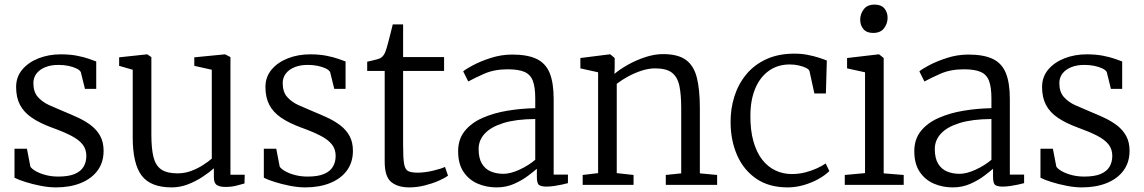

<svg xmlns="http://www.w3.org/2000/svg" viewBox="-20 -803 4970 834"><path d="M223 11Q192 11 156.2 4Q120.5 -3 89.8 -12.8Q59 -22.5 43 -31V-157H97L112 -79Q119 -68.5 137.2 -58.5Q155.5 -48.5 180.5 -42.2Q205.5 -36 233 -36Q277.5 -36 304.2 -47.2Q331 -58.5 343 -78.8Q355 -99 355 -126Q355 -155.5 338.2 -176.2Q321.5 -197 288.2 -214Q255 -231 205 -249Q153 -268 118.5 -291.5Q84 -315 67 -347.2Q50 -379.5 50 -425Q50 -469 76.8 -500.8Q103.5 -532.5 147.8 -549.8Q192 -567 244 -567Q283.5 -567 314.2 -561Q345 -555 366.2 -547.5Q387.5 -540 398 -536V-417H349L331 -490Q326 -499 311.2 -506Q296.5 -513 276.5 -517Q256.5 -521 236 -521Q202.5 -521.5 177.5 -511.5Q152.5 -501.5 138.8 -483.8Q125 -466 125 -442Q125 -404 144.2 -382Q163.5 -360 193.8 -346.2Q224 -332.5 257 -319Q290 -305.5 321 -291Q352 -276.5 376.5 -257.5Q401 -238.5 415.5 -212Q430 -185.5 430 -148Q430 -98 404 -62.5Q378 -27 331.2 -8Q284.5 11 223 11Z M959 9Q935 9 922 0.8Q909 -7.5 909 -33V-72Q889 -54 859.8 -34.8Q830.5 -15.5 796.2 -2.2Q762 11 726 11Q634 11 595.2 -40.5Q556.5 -92 556.5 -206V-500L497.5 -517V-554L618.5 -567H619.5L637.5 -555V-218Q637.5 -158.5 646.5 -121.5Q655.5 -84.5 680 -67.2Q704.5 -50 751 -50Q782.5 -50 810.5 -60.5Q838.5 -71 861.5 -85.8Q884.5 -100.5 900 -114V-500L824 -517V-554L957 -567H958L981 -555V-44H1043L1042 -6Q1025.5 -1.5 1005.5 3.8Q985.5 9 959 9Z M1306 11Q1275 11 1239.2 4Q1203.5 -3 1172.8 -12.8Q1142 -22.5 1126 -31V-157H1180L1195 -79Q1202 -68.5 1220.2 -58.5Q1238.5 -48.5 1263.5 -42.2Q1288.5 -36 1316 -36Q1360.5 -36 1387.2 -47.2Q1414 -58.5 1426 -78.8Q1438 -99 1438 -126Q1438 -155.5 1421.2 -176.2Q1404.5 -197 1371.2 -214Q1338 -231 1288 -249Q1236 -268 1201.5 -291.5Q1167 -315 1150 -347.2Q1133 -379.5 1133 -425Q1133 -469 1159.8 -500.8Q1186.5 -532.5 1230.8 -549.8Q1275 -567 1327 -567Q1366.5 -567 1397.2 -561Q1428 -555 1449.2 -547.5Q1470.5 -540 1481 -536V-417H1432L1414 -490Q1409 -499 1394.2 -506Q1379.5 -513 1359.5 -517Q1339.5 -521 1319 -521Q1285.5 -521.5 1260.5 -511.5Q1235.5 -501.5 1221.8 -483.8Q1208 -466 1208 -442Q1208 -404 1227.2 -382Q1246.5 -360 1276.8 -346.2Q1307 -332.5 1340 -319Q1373 -305.5 1404 -291Q1435 -276.5 1459.5 -257.5Q1484 -238.5 1498.5 -212Q1513 -185.5 1513 -148Q1513 -98 1487 -62.5Q1461 -27 1414.2 -8Q1367.5 11 1306 11Z M1758 11Q1708.5 11 1679.8 -12Q1651 -35 1651 -101V-495H1575V-535Q1584 -537 1596 -539.8Q1608 -542.5 1618.5 -545.5Q1629 -548.5 1633 -551Q1638.5 -554.5 1642.2 -558.5Q1646 -562.5 1649.2 -568.2Q1652.5 -574 1655.5 -582.5Q1660 -594.5 1666.2 -618.5Q1672.5 -642.5 1678.2 -665.2Q1684 -688 1686 -697H1731V-555H1909V-495H1731V-172Q1731 -116.5 1735.2 -91.5Q1739.5 -66.5 1753 -59.8Q1766.5 -53 1794 -53Q1825 -53 1860.8 -61.5Q1896.5 -70 1913 -78L1926 -40Q1911.5 -29 1884.2 -17.2Q1857 -5.5 1823.8 2.8Q1790.5 11 1758 11Z M2137 11Q2092.5 11 2054.5 -5.5Q2016.5 -22 1993.2 -56.8Q1970 -91.5 1970 -146Q1970 -198.5 1998.8 -234Q2027.5 -269.5 2075.8 -290.8Q2124 -312 2183.5 -322Q2243 -332 2305 -333V-375Q2305 -424.5 2294.5 -452Q2284 -479.5 2258 -490.8Q2232 -502 2185 -502Q2126.5 -502 2082.2 -482.2Q2038 -462.5 2014 -449L1992 -493Q2001 -501.5 2033.5 -519Q2066 -536.5 2111.5 -551.2Q2157 -566 2205 -566Q2271.5 -566 2311 -547Q2350.5 -528 2367.8 -485.5Q2385 -443 2385 -373V-44.5H2447V-7.5Q2436 -4.5 2420 -1Q2404 2.5 2386.5 5Q2369 7.5 2354 7.5Q2332.5 7.5 2322.2 1Q2312 -5.5 2312 -34.5V-70Q2299.5 -59 2274.2 -39.8Q2249 -20.5 2214 -4.8Q2179 11 2137 11ZM2167 -48Q2197 -48 2236 -65.8Q2275 -83.5 2305 -109V-286Q2222 -285.5 2167.5 -268.8Q2113 -252 2086 -223Q2059 -194 2059 -156Q2059 -116 2073.2 -92.2Q2087.5 -68.5 2112 -58.2Q2136.5 -48 2167 -48Z M2578 -51V-489L2501 -506V-551L2628 -567H2631L2650 -551V-507L2649 -482Q2671 -501 2706.2 -521Q2741.5 -541 2782 -554.5Q2822.5 -568 2860 -568Q2925 -568 2959.5 -542.8Q2994 -517.5 3007 -465.5Q3020 -413.5 3020 -333V-50L3095 -43V0H2872V-43L2939 -50V-334Q2939 -392 2931 -430.2Q2923 -468.5 2898.8 -487.2Q2874.5 -506 2826 -506Q2797.5 -506 2766.8 -496Q2736 -486 2707.8 -470.5Q2679.5 -455 2659 -439V-51L2732 -43V0H2511V-43Z M3401.5 11Q3320.5 11 3265.5 -26.5Q3210.5 -64 3182.2 -128Q3154 -192 3153.5 -271Q3153 -330.5 3170 -384.2Q3187 -438 3221.5 -479.8Q3256 -521.5 3308.5 -545.8Q3361 -570 3431.5 -570Q3460.5 -570 3487.8 -564.8Q3515 -559.5 3536.8 -552.5Q3558.5 -545.5 3571.5 -540L3567.5 -397H3517.5L3496.5 -493Q3495 -501 3481.8 -507.8Q3468.5 -514.5 3449.5 -518.8Q3430.5 -523 3410.5 -523Q3359 -523 3320.8 -496.2Q3282.5 -469.5 3261.2 -420Q3240 -370.5 3239.5 -302Q3239 -237 3252.8 -188.8Q3266.5 -140.5 3291 -109.2Q3315.5 -78 3348.5 -62.5Q3381.5 -47 3419.5 -47Q3450 -47 3478 -54.2Q3506 -61.5 3528.8 -72Q3551.5 -82.5 3566.5 -93L3582.5 -60Q3564 -41.5 3534.8 -25.2Q3505.5 -9 3470.8 1Q3436 11 3401.5 11Z M3649.5 0V-43L3737.5 -51V-489L3659.5 -506V-551L3796.5 -567H3798.5L3818.5 -551V-50L3905.5 -43V0ZM3772 -660Q3744.5 -660 3730.5 -676.5Q3716.5 -693 3716.5 -717.5Q3716.5 -742 3731.8 -762.5Q3747 -783 3779 -783H3780Q3807.5 -783 3821.5 -766.5Q3835.5 -750 3835.5 -725.5Q3835.5 -701 3820.2 -680.5Q3805 -660 3773 -660Z M4118.5 11Q4074 11 4036 -5.5Q3998 -22 3974.8 -56.8Q3951.5 -91.5 3951.5 -146Q3951.5 -198.5 3980.2 -234Q4009 -269.5 4057.2 -290.8Q4105.5 -312 4165 -322Q4224.5 -332 4286.5 -333V-375Q4286.5 -424.5 4276 -452Q4265.5 -479.5 4239.5 -490.8Q4213.5 -502 4166.5 -502Q4108 -502 4063.8 -482.2Q4019.5 -462.5 3995.5 -449L3973.5 -493Q3982.5 -501.5 4015 -519Q4047.5 -536.5 4093 -551.2Q4138.5 -566 4186.5 -566Q4253 -566 4292.5 -547Q4332 -528 4349.2 -485.5Q4366.5 -443 4366.5 -373V-44.5H4428.5V-7.5Q4417.5 -4.5 4401.5 -1Q4385.5 2.5 4368 5Q4350.5 7.5 4335.5 7.5Q4314 7.5 4303.8 1Q4293.5 -5.5 4293.5 -34.5V-70Q4281 -59 4255.8 -39.8Q4230.5 -20.5 4195.5 -4.8Q4160.5 11 4118.5 11ZM4148.5 -48Q4178.5 -48 4217.5 -65.8Q4256.5 -83.5 4286.5 -109V-286Q4203.5 -285.5 4149 -268.8Q4094.5 -252 4067.5 -223Q4040.5 -194 4040.5 -156Q4040.5 -116 4054.8 -92.2Q4069 -68.5 4093.5 -58.2Q4118 -48 4148.5 -48Z M4679.5 11Q4648.5 11 4612.8 4Q4577 -3 4546.2 -12.8Q4515.5 -22.5 4499.5 -31V-157H4553.5L4568.5 -79Q4575.5 -68.5 4593.8 -58.5Q4612 -48.5 4637 -42.2Q4662 -36 4689.5 -36Q4734 -36 4760.8 -47.2Q4787.5 -58.5 4799.5 -78.8Q4811.5 -99 4811.5 -126Q4811.5 -155.5 4794.8 -176.2Q4778 -197 4744.8 -214Q4711.5 -231 4661.5 -249Q4609.5 -268 4575 -291.5Q4540.5 -315 4523.5 -347.2Q4506.5 -379.5 4506.5 -425Q4506.5 -469 4533.2 -500.8Q4560 -532.5 4604.2 -549.8Q4648.5 -567 4700.5 -567Q4740 -567 4770.8 -561Q4801.5 -555 4822.8 -547.5Q4844 -540 4854.5 -536V-417H4805.5L4787.5 -490Q4782.5 -499 4767.8 -506Q4753 -513 4733 -517Q4713 -521 4692.5 -521Q4659 -521.5 4634 -511.5Q4609 -501.5 4595.2 -483.8Q4581.5 -466 4581.5 -442Q4581.5 -404 4600.8 -382Q4620 -360 4650.2 -346.2Q4680.5 -332.5 4713.5 -319Q4746.5 -305.5 4777.5 -291Q4808.5 -276.5 4833 -257.5Q4857.5 -238.5 4872 -212Q4886.5 -185.5 4886.5 -148Q4886.5 -98 4860.5 -62.5Q4834.5 -27 4787.8 -8Q4741 11 4679.5 11Z"/></svg>

Font: Merriweather Light 18pt Light
Style: Regular
Weight: 300
Version: Version 2.100